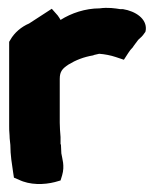

<svg xmlns="http://www.w3.org/2000/svg" viewBox="-20 -475 389 482"><path d="M3 -159C3 -151 3 -146 4 -135C4 -125 6 -115 6 -111C6 -85 10 -63 13 -42L15 -29L27 -24C55 -10 91 -11 118 -18L132 -22L136 -35C143 -59 136 -77 134 -90L133 -112L132 -113V-130V-131C131 -143 130 -156 130 -167V-277C130 -296 137 -303 152 -313C170 -324 190 -332 214 -336L216 -337L229 -340C243 -339 258 -336 270 -332L291 -325L302 -342C305 -347 309 -352 314 -357L315 -359L327 -375C333 -380 339 -386 342 -391L345 -395L346 -400C349 -428 320 -447 289 -452H287H282C270 -454 251 -457 230 -454C194 -454 159 -442 132 -425C131 -427 128 -432 125 -436L110 -453L53 -416C34 -408 16 -393 6 -375L3 -370Z"/></svg>

Font: SolarCharger
Style: 1050
Weight: 1000
Designer: Mew Too
Foundry: Cannot Into Space Fonts/KineticPlasma Fonts
Version: Version 1.100